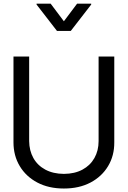

<svg xmlns="http://www.w3.org/2000/svg" viewBox="-20 -1032 708 1064"><path d="M526.4 -718.8H613.3V-243.2Q613.8 -169.4 579.1 -111.6Q544.4 -53.7 481.7 -20.5Q418.9 12.7 334 12.7Q249.5 12.7 186.8 -20.5Q124 -53.7 89.4 -111.6Q54.7 -169.4 54.7 -243.2V-718.8H141.6V-250Q142.1 -197.3 165 -156.2Q188 -115.2 231.2 -92Q274.4 -68.8 334 -68.4Q394 -68.8 437 -92Q480 -115.2 503.2 -156.2Q526.4 -197.3 526.4 -250ZM260.7 -1011.7 334 -914.1 407.2 -1011.7H485.4V-1006.8L372.1 -860.4H295.9L182.6 -1006.8V-1011.7Z"/></svg>

Font: Inter Display V
Style: Regular
Weight: 400
Designer: Rasmus Andersson
Foundry: rsms
Version: Version 3.015;git-src